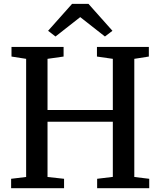

<svg xmlns="http://www.w3.org/2000/svg" viewBox="-20 -990 844 1010"><path d="M117.5 -59V-680.5L40.5 -692.5V-743H314.5V-692.5L230 -680.5V-411.5H573.5V-680.5L490 -692.5V-743H763V-692.5L686.5 -680.5V-59L765 -49.5V0H491V-49.5L573.5 -59.5V-349.5H230V-59L317 -49.5V0H38.5V-49.5ZM272 -798 233 -828 359 -969.5H445.5L571.5 -828L532 -798L402 -900Z"/></svg>

Font: Merriweather 24pt Medium
Style: Regular
Weight: 500
Designer: Eben Sorkin
Foundry: Eben Sorkin
Version: Version 2.100